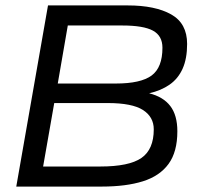

<svg xmlns="http://www.w3.org/2000/svg" viewBox="-20 -688 734 708"><path d="M40 0 157 -668H451Q552 -668 611 -635Q670 -602 670 -526Q670 -472 653.5 -435Q637 -398 605.5 -376Q574 -354 530 -344Q582 -331 608 -297Q634 -263 634 -204Q634 -128 601.5 -83.5Q569 -39 507 -19.5Q445 0 355 0ZM139 -74H350Q456 -74 501.5 -105.5Q547 -137 547 -211Q547 -257 507 -282.5Q467 -308 377 -308H180ZM193 -380H407Q499 -380 539 -409.5Q579 -439 579 -512Q579 -556 544 -575Q509 -594 431 -594H230Z"/></svg>

Font: Gantari
Style: Italic
Weight: 400
Italic angle: -10°
Designer: Anugrah Pasau
Foundry: Lafontype
Version: Version 1.000; ttfautohint (v1.8.3)